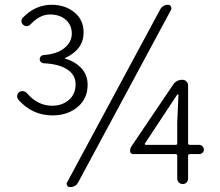

<svg xmlns="http://www.w3.org/2000/svg" viewBox="-20 -762 909 795"><path d="M106.4 -661.1Q99.6 -654.3 91.3 -653.8Q83 -653.3 76.2 -659.2Q69.3 -665 68.8 -673.8Q68.4 -682.6 74.2 -688.5Q126 -742.2 193.4 -742.2Q250 -742.2 288.1 -710.9Q326.2 -679.7 326.2 -627.9Q326.2 -557.6 251 -522.5Q249 -522.5 249 -520.5Q249 -518.6 251 -518.6Q290 -507.8 316.4 -480Q342.8 -452.1 342.8 -411.1Q342.8 -353.5 301.3 -318.8Q259.8 -284.2 197.3 -284.2Q113.3 -284.2 55.7 -349.6Q50.8 -355.5 50.8 -362.3Q50.8 -374 59.6 -380.9Q67.4 -385.7 76.7 -384.3Q85.9 -382.8 91.8 -376Q135.7 -324.2 196.3 -324.2Q237.3 -324.2 265.1 -348.1Q293 -372.1 293 -413.1Q293 -452.1 258.3 -474.6Q223.6 -497.1 162.1 -500Q155.3 -500 149.9 -504.9Q144.5 -509.8 144.5 -517.1Q144.5 -524.4 149.9 -529.3Q155.3 -534.2 162.1 -534.2Q215.8 -538.1 246.6 -563Q277.3 -587.9 277.3 -623Q277.3 -658.2 252.4 -680.2Q227.5 -702.1 186.5 -702.1Q145.5 -702.1 106.4 -661.1ZM642.6 -721.7Q653.3 -742.2 675.8 -742.2Q683.6 -742.2 687.5 -735.4Q691.4 -728.5 688.5 -721.7L303.7 -6.8Q293 12.7 269.5 12.7Q261.7 12.7 257.8 5.9Q255.9 2.9 255.9 -1Q255.9 -3.9 257.8 -6.8ZM580.1 -168Q579.1 -166 580.1 -164.1Q581.1 -162.1 583 -162.1H707Q713.9 -162.1 713.9 -168.9V-254.9L718.8 -368.2Q718.8 -371.1 716.3 -371.1Q713.9 -371.1 712.9 -369.1L654.3 -280.3ZM804.7 -162.1Q812.5 -162.1 818.4 -156.2Q824.2 -150.4 824.2 -142.6Q824.2 -134.8 818.4 -129.4Q812.5 -124 804.7 -124H766.6Q758.8 -124 758.8 -116.2V-22.5Q758.8 -12.7 752.4 -6.3Q746.1 0 736.8 0Q727.5 0 720.7 -6.3Q713.9 -12.7 713.9 -22.5V-116.2Q713.9 -124 707 -124H531.2Q526.4 -124 522.5 -127.4Q518.6 -130.9 518.6 -136.7Q518.6 -149.4 526.4 -159.2L697.3 -412.1Q710.9 -431.6 735.4 -431.6Q745.1 -431.6 752 -424.8Q758.8 -418 758.8 -408.2V-168.9Q758.8 -162.1 766.6 -162.1Z"/></svg>

Font: irohamaru Light
Style: Regular
Weight: 200
Designer: [Source Han Sans]
Ryoko NISHIZUKA  (kana & ideographs); Paul D. Hunt (Latin, Greek & Cyrillic); Wenlong ZHANG  (bopomofo
Version: Version 1.01